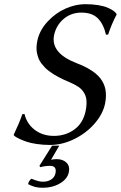

<svg xmlns="http://www.w3.org/2000/svg" viewBox="-20 -678 574 911"><path d="M217.8 108.9Q193.4 108.9 171.4 115.2L167 108.9L227.1 13.2H261.2L222.2 80.1Q234.4 77.1 248.5 77.1Q279.3 77.1 295.9 94.2Q312.5 111.3 306.6 139.2Q299.8 171.4 264.6 192.1Q229.5 212.9 183.6 212.9Q161.1 212.9 146.5 209Q131.8 205.1 113.3 195.8Q116.2 180.2 128.9 169.9Q145 176.3 150.9 178.2Q156.7 180.2 165.5 182.1Q174.3 184.1 184.1 184.1Q207 184.1 223.1 173.6Q239.3 163.1 243.2 144Q250.5 108.9 217.8 108.9ZM235.8 -33.2Q290.5 -33.2 332.3 -63.2Q374 -93.3 386.2 -150.9Q390.1 -169.4 390.6 -185.1Q391.1 -200.7 388.7 -212.6Q386.2 -224.6 380.4 -234.9Q374.5 -245.1 367.9 -252.4Q361.3 -259.8 350.8 -266.6Q340.3 -273.4 330.8 -278.3Q321.3 -283.2 307.6 -289.1Q293.5 -294.9 282.5 -300Q271.5 -305.2 257.8 -312.3Q244.1 -319.3 233.9 -325.9Q223.6 -332.5 212.2 -341.1Q200.7 -349.6 192.4 -358.4Q184.1 -367.2 176 -377.7Q168 -388.2 163.3 -399.9Q158.7 -411.6 155.8 -424.8Q152.8 -438 153.3 -453.1Q153.8 -468.3 157.2 -484.9Q168 -535.2 206.3 -576.2Q244.6 -617.2 292 -637.7Q339.4 -658.2 383.8 -658.2Q418 -658.2 445.8 -653.6Q473.6 -648.9 489 -642.3Q504.4 -635.7 514.9 -628.9Q525.4 -622.1 528.8 -617.2L532.2 -612.8L533.7 -609.9Q508.8 -562.5 493.2 -514.2L482.9 -513.2Q471.2 -564 444.1 -591.1Q417 -618.2 366.2 -618.2Q317.4 -618.2 282.2 -588.4Q247.1 -558.6 236.8 -512.2Q218.8 -427.2 341.8 -378.9Q356 -373.5 367.9 -368.4Q379.9 -363.3 393.3 -356Q406.7 -348.6 417.5 -341.3Q428.2 -334 439 -324.5Q449.7 -314.9 457.5 -304.4Q465.3 -293.9 471.4 -281Q477.5 -268.1 480.2 -253.9Q482.9 -239.7 482.7 -222.4Q482.4 -205.1 478.5 -186Q467.8 -135.7 427.7 -90.3Q387.7 -44.9 331.1 -17.6Q274.4 9.8 217.8 9.8Q183.6 9.8 153.3 5.1Q123 0.5 104.5 -6.1Q85.9 -12.7 72 -19.3Q58.1 -25.9 52.2 -30.3L46.4 -35.2L44.9 -38.1Q73.7 -99.1 85.9 -136.2L96.2 -137.2Q107.4 -90.3 145 -61.8Q182.6 -33.2 235.8 -33.2Z"/></svg>

Font: Linux Biolinum G
Style: Italic
Weight: 400
Italic angle: -12°
Designer: Philipp H. Poll
Foundry: Philipp H. Poll
Version: Version 0.5.1